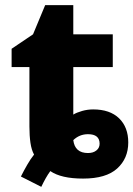

<svg xmlns="http://www.w3.org/2000/svg" viewBox="-20 -682 517 744"><path d="M61 2Q72 -20 85.5 -43.5Q99 -67 112 -83Q102 -101 98 -128.5Q94 -156 94 -192V-422H25V-493L108 -549L155 -662H264V-549H417V-422H264V-238Q277 -246 298 -252Q319 -258 341 -258Q406 -258 441.5 -223.5Q477 -189 477 -130Q477 -68 434 -29Q391 10 302 10Q217 10 175 -19Q166 -7 157 9Q148 25 140 42ZM321 -89Q341 -89 353.5 -99Q366 -109 366 -125Q366 -162 321 -162Q288 -162 264 -139Q270 -89 321 -89Z"/></svg>

Font: Noto Sans ExtraBold
Style: Regular
Weight: 800
Designer: Monotype Design Team
Foundry: Monotype Imaging Inc.
Version: Version 2.007